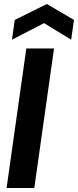

<svg xmlns="http://www.w3.org/2000/svg" viewBox="-20 -943 391 963"><path d="M13 0 112 -700H251L152 0ZM40 -744 54 -843 215 -923 351 -843 337 -744 201 -827Z"/></svg>

Font: Host Grotesk Black
Style: Italic
Weight: 900
Italic angle: -8°
Designer: Doğukan Karapınar based on Poppins by Indian Type Foundry, Jonny Pinhorn
Foundry: Element Type
Version: Version 1.000; ttfautohint (v1.8.4.7-5d5b);gftools[0.9.33]